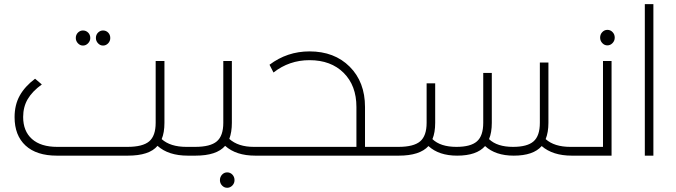

<svg xmlns="http://www.w3.org/2000/svg" viewBox="-20 -745 3237 919"><path d="M377 -526.9Q363.3 -526.9 353 -537.8Q342.8 -548.8 342.8 -563Q342.8 -578.6 353 -588.9Q363.3 -599.1 377 -599.1Q391.6 -599.1 401.9 -588.9Q412.1 -578.6 412.1 -563Q412.1 -548.8 401.6 -537.8Q391.1 -526.9 377 -526.9ZM473.1 -526.9Q459.5 -526.9 449.2 -537.8Q439 -548.8 439 -563Q439 -578.6 449.2 -588.9Q459.5 -599.1 473.1 -599.1Q487.8 -599.1 497.8 -588.9Q507.8 -578.6 507.8 -563Q507.8 -548.3 497.6 -537.6Q487.3 -526.9 473.1 -526.9ZM892.1 -42Q904.8 -42 908.4 -37.1Q912.1 -32.2 912.1 -21Q912.1 -9.8 908.4 -4.9Q904.8 0 892.1 0H878.9Q786.1 0 733.9 -46.9Q694.8 0 591.8 0H252Q154.8 0 102.3 -48.3Q49.8 -96.7 49.8 -184.1Q49.8 -243.2 74.5 -287.4Q99.1 -331.5 147.9 -368.2L180.2 -340.8Q134.8 -308.1 112.8 -270.8Q90.8 -233.4 90.8 -185.1Q90.8 -117.2 133.1 -79.6Q175.3 -42 253.9 -42H589.8Q663.1 -42 694.1 -68.4Q725.1 -94.7 725.1 -157.2V-453.1H767.1V-157.2Q767.1 -110.4 753.9 -79.1Q795.4 -42 872.1 -42Z M1221.7 -42Q1234.4 -42 1238 -37.1Q1241.7 -32.2 1241.7 -21Q1241.7 -9.8 1238 -4.9Q1234.4 0 1221.7 0H1201.7Q1109.9 0 1057.6 -46.9Q1017.1 0 915.5 0H891.6Q878.9 0 875.2 -4.9Q871.6 -9.8 871.6 -21Q871.6 -32.2 875.2 -37.1Q878.9 -42 891.6 -42H913.6Q986.8 -42 1017.8 -68.4Q1048.8 -94.7 1048.8 -157.2V-453.1H1089.8V-157.2Q1089.8 -112.8 1077.6 -80.1Q1120.1 -42 1194.8 -42ZM1067.4 80.1Q1082 80.1 1092.3 90.8Q1102.5 101.6 1102.5 117.2Q1102.5 132.3 1092 143.1Q1081.5 153.8 1067.4 153.8Q1053.2 153.8 1043 143.1Q1032.7 132.3 1032.7 117.2Q1032.7 101.6 1043 90.8Q1053.2 80.1 1067.4 80.1Z M1865.2 -42Q1877.9 -42 1881.6 -37.1Q1885.3 -32.2 1885.3 -21Q1885.3 -9.8 1881.6 -4.9Q1877.9 0 1865.2 0H1221.2Q1208.5 0 1204.8 -4.9Q1201.2 -9.8 1201.2 -21Q1201.2 -32.2 1204.8 -37.1Q1208.5 -42 1221.2 -42H1686V-232.9Q1686 -335.4 1625 -396.2Q1564 -457 1461.4 -457Q1364.3 -457 1289.1 -397.9L1270 -435.1Q1355 -499 1461.4 -499Q1580.6 -499 1653.8 -425.8Q1727.1 -352.5 1727.1 -232.9V-42Z M2735.8 -42Q2748.5 -42 2752.2 -37.1Q2755.9 -32.2 2755.9 -21Q2755.9 -9.8 2752.2 -4.9Q2748.5 0 2735.8 0H2716.8Q2625.5 0 2572.8 -45.9Q2532.7 0 2439 0Q2351.6 0 2301.8 -45.9Q2261.7 0 2168 0Q2080.6 0 2030.8 -45.9Q1989.3 0 1888.7 0H1864.7Q1852.1 0 1848.4 -4.9Q1844.7 -9.8 1844.7 -21Q1844.7 -32.2 1848.4 -37.1Q1852.1 -42 1864.7 -42H1886.7Q1960 -42 1991 -68.4Q2022 -94.7 2022 -157.2V-346.2H2063V-157.2Q2063 -110.4 2049.8 -79.1Q2088.4 -42 2164.6 -42Q2232.9 -42 2262.9 -68.4Q2293 -94.7 2293 -157.2V-396H2334V-157.2Q2334 -110.4 2320.8 -79.1Q2359.4 -42 2435.5 -42Q2503.9 -42 2533.9 -68.4Q2564 -94.7 2564 -157.2V-445.8H2605V-157.2Q2605 -111.8 2591.8 -79.1Q2633.3 -42 2710 -42Z M2887.2 -602.1Q2901.9 -602.1 2912.1 -591.3Q2922.4 -580.6 2922.4 -564.9Q2922.4 -549.8 2911.9 -538.8Q2901.4 -527.8 2887.2 -527.8Q2873 -527.8 2862.8 -538.8Q2852.5 -549.8 2852.5 -564.9Q2852.5 -580.6 2862.8 -591.3Q2873 -602.1 2887.2 -602.1ZM2866.2 -42V-453.1H2907.2V0H2735.4Q2722.7 0 2719 -4.9Q2715.3 -9.8 2715.3 -21Q2715.3 -32.2 2719 -37.1Q2722.7 -42 2735.4 -42Z M3066.4 0V-725.1H3107.4V0Z"/></svg>

Font: Montserrat-Arabic ExtraLight
Style: Regular
Weight: 275
Designer: Mohamed Gaber
Foundry: Kief Type Foundry
Version: Version 5.008;PS 005.008;hotconv 1.0.88;makeotf.lib2.5.64775